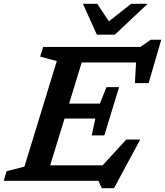

<svg xmlns="http://www.w3.org/2000/svg" viewBox="-42 -955 872 1014"><path d="M496 39 477.5 0H-22.5L-7 -51L87 -75L258 -632.5L170 -656L186 -707H699.5L754 -745H809.5L743 -516H670.5L676.5 -625H389.5L323 -408H485.5L520.5 -495H587L509 -240H442.5L461.5 -329H299L223 -82H500L625 -218H698.5L560 39ZM738 -935 564.5 -772H469.5L396 -935H471.5L533 -842.5L651 -935Z"/></svg>

Font: Newsreader Caption Medium
Style: Italic
Weight: 500
Italic angle: -17°
Designer: Hugues Gentile
Foundry: Production Type
Version: Version 1.001